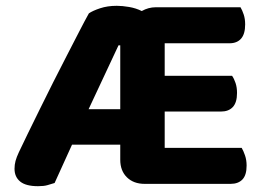

<svg xmlns="http://www.w3.org/2000/svg" viewBox="-20 -631 909 661"><path d="M478 2Q440 2 417 -20.5Q394 -43 394 -81V-133H228L168 -1Q155 3 143 6.5Q131 10 111 10Q69 10 49.5 -6Q30 -22 30 -50Q30 -64 33.5 -77Q37 -90 45 -107Q57 -133 76 -171.5Q95 -210 117 -255Q139 -300 163 -347.5Q187 -395 210 -439.5Q233 -484 252.5 -522Q272 -560 286 -585Q299 -594 324.5 -602.5Q350 -611 382 -611Q401 -611 424.5 -607Q448 -603 468 -593Q491 -606 516 -606H808Q814 -596 819 -581Q824 -566 824 -547Q824 -514 810 -498Q796 -482 770 -482H547V-370H779Q786 -360 791 -345Q796 -330 796 -311Q796 -278 781.5 -262.5Q767 -247 741 -247H547V-122H812Q818 -112 823.5 -96Q829 -80 829 -61Q829 -28 814.5 -13Q800 2 774 2ZM285 -255H394V-475H388Z"/></svg>

Font: Baloo Chettan 2
Style: Bold
Weight: 700
Designer: Maithili Shingre, Unnati Kotecha and Ek Type
Foundry: Ek Type
Version: Version 1.640;hotconv 1.0.111;makeotfexe 2.5.65597; ttfautoh